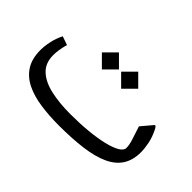

<svg xmlns="http://www.w3.org/2000/svg" viewBox="-79 -770 1032 1032"><g transform="rotate(45 436.5 -254.0)"><path d="M504.9 -507.3 439.9 -442.4 504.9 -377.4 569.8 -442.4ZM358.4 -507.3 293.5 -442.4 358.4 -377.4 423.3 -442.4ZM407.2 -1Q509.3 -1 586.7 -11.2Q664.1 -21.5 716.3 -45.4Q768.6 -69.3 795.2 -110.1Q821.8 -150.9 821.8 -211.9Q821.8 -239.3 814.5 -276.1Q807.1 -313 787.6 -351.6Q782.2 -362.3 777.3 -366.2Q772.5 -370.1 768.6 -365.2L715.3 -302.2Q732.4 -251.5 741.2 -222.7Q750 -193.8 750 -172.4Q750 -153.8 723.9 -138.2Q697.8 -122.6 651.1 -111.3Q604.5 -100.1 542.2 -94Q480 -87.9 407.7 -87.9Q325.2 -87.9 259.8 -102.3Q194.3 -116.7 156.5 -151.6Q118.7 -186.5 118.7 -247.1Q118.7 -265.6 121.8 -286.6Q125 -307.6 132.8 -337.9L83.5 -355Q66.4 -320.8 58.6 -284.7Q50.8 -248.5 50.8 -218.3Q50.8 -151.9 78.4 -109.4Q106 -66.9 154.8 -43.2Q203.6 -19.5 268.3 -10.3Q333 -1 407.2 -1Z"/></g></svg>

Font: Literata
Style: Regular
Weight: 400
Designer: Latin by Veronika Burian and Jose Scaglione. Greek by Irene Vlachou. Cyrillic by Vera Evstafieva.
Foundry: TypeTogether
Version: Version 3.002